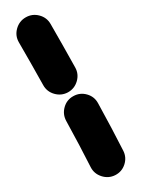

<svg xmlns="http://www.w3.org/2000/svg" viewBox="-221 -772 652 880"><g transform="rotate(-30 104.5 -332.0)"><path d="M104.5 -748Q139.2 -748 163.8 -723.6Q188.5 -699.2 188.5 -664.6Q188.5 -611.3 188 -553.5Q187.5 -495.6 186.5 -435.5Q186 -401.4 160.9 -377.2Q135.7 -353 101.1 -353.5Q66.9 -354.5 42.7 -379.4Q18.6 -404.3 19 -438.5Q20 -498 20.3 -554.9Q20.5 -611.8 20.5 -664.6Q20.5 -699.2 45.4 -723.6Q70.3 -748 104.5 -748ZM113.3 -326.2Q147.9 -325.7 172.1 -300.8Q196.3 -275.9 195.3 -241.2Q193.8 -174.8 191.7 -112.1Q189.5 -49.3 186.5 4.9Q184.6 39.1 158.9 62.3Q133.3 85.4 98.6 83.5Q64.5 81.5 41 55.4Q17.6 29.3 19.5 -4.9Q22.5 -57.6 24.7 -118.2Q26.9 -178.7 28.3 -244.1Q29.3 -278.8 54.2 -303Q79.1 -327.1 113.3 -326.2Z"/></g></svg>

Font: Mikhak Black
Style: Regular
Weight: 900
Designer: Amin Abedi
Version: Version 3.3